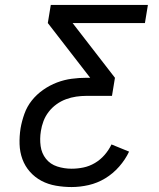

<svg xmlns="http://www.w3.org/2000/svg" viewBox="-20 -755 640 775"><path d="M269 0Q237 0 205.5 -5.5Q174 -11 147.5 -25Q121 -39 101 -61.5Q81 -84 70.5 -112.5Q60 -141 59 -173Q58 -205 63 -237Q68 -266 78.5 -295.5Q89 -325 108.5 -349.5Q128 -374 154.5 -392.5Q181 -411 210 -422Q239 -433 269 -437Q299 -441 328 -441H344L173 -662L185 -735H577L565 -662H273L444 -441L432 -368H328Q308 -368 287.5 -365Q267 -362 246.5 -354.5Q226 -347 208 -334Q190 -321 176.5 -303.5Q163 -286 155.5 -266Q148 -246 145 -226Q140 -195 144 -165.5Q148 -136 165.5 -114Q183 -92 211 -83Q239 -74 269 -74Q293 -74 317 -79Q341 -84 363 -97Q385 -110 402 -129.5Q419 -149 430 -172L501 -143Q486 -111 461 -82.5Q436 -54 404.5 -35Q373 -16 338 -8Q303 0 269 0Z"/></svg>

Font: Iosevka SS04 Extended
Style: Italic
Weight: 400
Width: 7
Italic angle: -9°
Monospace: yes
Designer: Belleve Invis
Foundry: Belleve Invis
Version: Version 19.0.0; ttfautohint (v1.8.4)